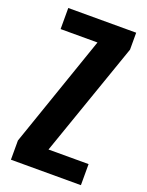

<svg xmlns="http://www.w3.org/2000/svg" viewBox="-151 -885 732 959"><g transform="rotate(20 215.0 -405.0)"><path d="M31 0V-102L237 -698H41V-810H402V-720L190 -112H403V0Z"/></g></svg>

Font: Oswald SemiBold
Style: Regular
Weight: 600
Designer: Vernon Adams
Foundry: Vernon Adams
Version: Version 4.103;gftools[0.9.33.dev8+g029e19f]